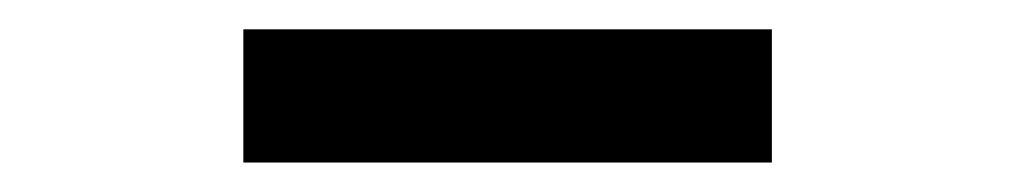

<svg xmlns="http://www.w3.org/2000/svg" viewBox="-20 -747 682 129"><path d="M498.6 -727.3V-637.8H143.5V-727.3Z"/></svg>

Font: Inter P Black
Style: Regular
Weight: 900
Designer: Rasmus Andersson
Foundry: rsms
Version: Version 3.018;git-588b23468